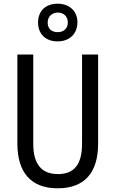

<svg xmlns="http://www.w3.org/2000/svg" viewBox="-20 -1009 625 1039"><path d="M292 -785C356 -785 399 -826 399 -889C399 -950 354 -989 292 -989C227 -989 186 -950 186 -887C186 -825 227 -785 292 -785ZM293 -835C257 -835 238 -855 238 -887C238 -919 261 -941 293 -941C326 -941 347 -919 347 -887C347 -855 325 -835 293 -835ZM511 -232V-714H424V-232C424 -121 383 -67 294 -67C206 -67 160 -119 160 -231V-714H74V-232C74 -73 150 10 292 10C438 10 511 -75 511 -232Z"/></svg>

Font: Noto Sans Bengali Condensed
Style: Regular
Weight: 400
Width: 3
Designer: Jelle Bosma - Monotype Design Team
Foundry: Monotype Imaging Inc.
Version: Version 2.003